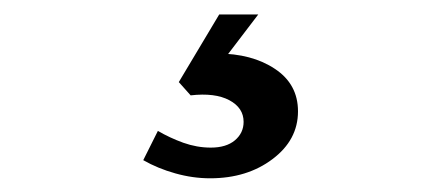

<svg xmlns="http://www.w3.org/2000/svg" viewBox="-20 -32 626 269"><path d="M274.4 217.8Q250 217.8 225.6 210.9Q201.2 204.1 180.7 192.4L201.2 151.4Q217.8 161.1 236.8 168Q255.9 174.8 275.4 174.8Q296.9 174.8 309.1 164.6Q321.3 154.3 321.3 138.7Q321.3 119.1 301.3 108.4Q281.2 97.7 247.1 101.6L230.5 83L287.1 -11.7H341.8L279.3 70.3L284.2 43Q333 43 365.2 64.5Q397.5 85.9 397.5 124Q397.5 164.1 361.8 190.9Q326.2 217.8 274.4 217.8Z"/></svg>

Font: Crimson Pro ExtraLight SemiBold
Style: Regular
Weight: 600
Version: Version 1.002